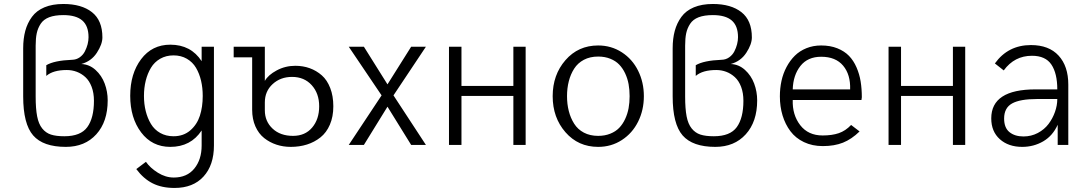

<svg xmlns="http://www.w3.org/2000/svg" viewBox="-20 -720 5403 954"><path d="M307.1 9.8Q194.3 9.8 144.8 -47.1Q95.2 -104 95.2 -241.2V-480Q95.2 -528.3 105.7 -566.9Q116.2 -605.5 138.7 -636.2Q161.1 -667 200.7 -683.6Q240.2 -700.2 294.9 -700.2Q385.3 -700.2 437 -659.4Q488.8 -618.7 488.8 -534.2Q488.8 -500 461.2 -457.8Q433.6 -415.5 383.8 -401.9Q423.8 -400.4 454.6 -372.6Q485.4 -344.7 500.2 -304.7Q515.1 -264.6 515.1 -221.2Q515.1 -115.2 458.5 -52.7Q401.9 9.8 307.1 9.8ZM299.8 -43Q380.9 -43 413.8 -88.4Q446.8 -133.8 446.8 -219.2Q446.8 -258.3 435.3 -288.6Q423.8 -318.8 404.3 -336.7Q384.8 -354.5 361.3 -363.3Q337.9 -372.1 312 -372.1Q243.7 -372.1 210 -342.8V-396Q249.5 -419.4 337.9 -422.9Q359.4 -423.3 376 -435.1Q392.6 -446.8 401.6 -464.4Q410.6 -481.9 415.3 -500Q419.9 -518.1 419.9 -535.2Q419.9 -591.3 388.9 -618.2Q357.9 -645 294.9 -645Q252.4 -645 224.4 -634.3Q196.3 -623.5 182.1 -601.8Q168 -580.1 162.6 -554.9Q157.2 -529.8 157.2 -493.2V-240.2Q157.2 -179.7 164.6 -141.8Q171.9 -104 189.7 -81.8Q207.5 -59.6 233.2 -51.3Q258.8 -43 299.8 -43Z M847.2 213.9Q783.7 213.9 738.3 190.9Q692.9 168 657.2 120.1L705.1 84Q726.1 114.3 764.4 138.2Q802.7 162.1 843.3 162.1Q909.2 162.1 945.6 117.4Q981.9 72.8 981.9 2.9V-71.8Q928.2 9.8 826.2 9.8Q735.4 9.8 681.2 -62.3Q627 -134.3 627 -244.1Q627 -354 681.2 -426Q735.4 -498 826.2 -498Q928.7 -498 981.9 -416V-487.8H1043V2.9Q1043 100.6 991.2 157.2Q939.5 213.9 847.2 213.9ZM842.3 -43Q891.6 -43 925.3 -72Q959 -101.1 973.1 -144.8Q987.3 -188.5 987.3 -243.2Q987.3 -283.7 979 -319.1Q970.7 -354.5 953.9 -383.1Q937 -411.6 908.2 -428.2Q879.4 -444.8 842.3 -444.8Q805.2 -444.8 776.1 -428.2Q747.1 -411.6 730 -383.1Q712.9 -354.5 704.1 -319.1Q695.3 -283.7 695.3 -243.2Q695.3 -203.1 704.1 -168Q712.9 -132.8 730 -104.2Q747.1 -75.7 776.1 -59.3Q805.2 -43 842.3 -43Z M1424.8 9.8Q1387.2 9.8 1353.8 -1.2Q1320.3 -12.2 1292.7 -33.9Q1265.1 -55.7 1249 -92Q1232.9 -128.4 1232.9 -174.8V-435.1H1141.1V-487.8H1295.9V-317.9Q1312 -347.2 1354.7 -370.1Q1397.5 -393.1 1447.3 -393.1Q1485.8 -393.1 1519 -381.1Q1552.2 -369.1 1578.9 -345.7Q1605.5 -322.3 1620.8 -282.7Q1636.2 -243.2 1636.2 -191.9Q1636.2 -140.1 1619.1 -100.6Q1602.1 -61 1572.3 -37.4Q1542.5 -13.7 1505.4 -2Q1468.3 9.8 1424.8 9.8ZM1436 -44.9Q1496.1 -44.9 1531 -86.2Q1565.9 -127.4 1565.9 -191.9Q1565.9 -255.9 1528.8 -296.9Q1491.7 -337.9 1431.2 -337.9Q1373.5 -337.9 1334.7 -302.2Q1295.9 -266.6 1295.9 -210.9V-171.9Q1295.9 -117.2 1334.2 -81.1Q1372.6 -44.9 1436 -44.9Z M1712.9 0 1876 -246.1 1712.9 -487.8H1788.1L1905.3 -300.8L2022.9 -487.8H2096.2L1935.1 -246.1L2096.2 0H2022.9L1905.3 -189.9L1788.1 0Z M2210.9 0V-487.8H2272.9V-293H2530.8V-487.8H2591.8V0H2530.8V-243.2H2272.9V0Z M2952.1 9.8Q2853 9.8 2789.6 -63Q2726.1 -135.7 2726.1 -242.2Q2726.1 -348.1 2789.6 -421.1Q2853 -494.1 2952.1 -494.1Q3017.1 -494.1 3069.6 -460.2Q3122.1 -426.3 3150.6 -368.7Q3179.2 -311 3179.2 -242.2Q3179.2 -172.9 3150.6 -115.5Q3122.1 -58.1 3069.8 -24.2Q3017.6 9.8 2952.1 9.8ZM2952.1 -44.9Q2985.4 -44.9 3012.2 -55.7Q3039.1 -66.4 3056.6 -84.7Q3074.2 -103 3086.2 -128.7Q3098.1 -154.3 3103.3 -182.4Q3108.4 -210.4 3108.4 -242.2Q3108.4 -273.9 3103.3 -302Q3098.1 -330.1 3086.2 -355.5Q3074.2 -380.9 3056.6 -399.2Q3039.1 -417.5 3012.2 -428.2Q2985.4 -439 2952.1 -439Q2911.6 -439 2881.1 -422.9Q2850.6 -406.7 2832.8 -378.7Q2814.9 -350.6 2806.2 -316.2Q2797.4 -281.7 2797.4 -242.2Q2797.4 -202.6 2806.2 -168.2Q2814.9 -133.8 2832.8 -105.5Q2850.6 -77.1 2881.1 -61Q2911.6 -44.9 2952.1 -44.9Z M3534.2 9.8Q3421.4 9.8 3371.8 -47.1Q3322.3 -104 3322.3 -241.2V-480Q3322.3 -528.3 3332.8 -566.9Q3343.3 -605.5 3365.7 -636.2Q3388.2 -667 3427.7 -683.6Q3467.3 -700.2 3522 -700.2Q3612.3 -700.2 3664.1 -659.4Q3715.8 -618.7 3715.8 -534.2Q3715.8 -500 3688.2 -457.8Q3660.6 -415.5 3610.8 -401.9Q3650.9 -400.4 3681.6 -372.6Q3712.4 -344.7 3727.3 -304.7Q3742.2 -264.6 3742.2 -221.2Q3742.2 -115.2 3685.5 -52.7Q3628.9 9.8 3534.2 9.8ZM3526.9 -43Q3607.9 -43 3640.9 -88.4Q3673.8 -133.8 3673.8 -219.2Q3673.8 -258.3 3662.4 -288.6Q3650.9 -318.8 3631.3 -336.7Q3611.8 -354.5 3588.4 -363.3Q3564.9 -372.1 3539.1 -372.1Q3470.7 -372.1 3437 -342.8V-396Q3476.6 -419.4 3564.9 -422.9Q3586.4 -423.3 3603 -435.1Q3619.6 -446.8 3628.7 -464.4Q3637.7 -481.9 3642.3 -500Q3647 -518.1 3647 -535.2Q3647 -591.3 3616 -618.2Q3585 -645 3522 -645Q3479.5 -645 3451.4 -634.3Q3423.3 -623.5 3409.2 -601.8Q3395 -580.1 3389.6 -554.9Q3384.3 -529.8 3384.3 -493.2V-240.2Q3384.3 -179.7 3391.6 -141.8Q3398.9 -104 3416.7 -81.8Q3434.6 -59.6 3460.2 -51.3Q3485.8 -43 3526.9 -43Z M4068.4 5.9Q4016.1 5.9 3974.6 -13.9Q3933.1 -33.7 3907.5 -67.9Q3881.8 -102.1 3868.4 -146.2Q3855 -190.4 3855 -241.2Q3855 -281.2 3863 -318.1Q3871.1 -355 3888.2 -387.2Q3905.3 -419.4 3929.2 -443.1Q3953.1 -466.8 3986.8 -480.5Q4020.5 -494.1 4060.1 -494.1Q4105.5 -494.1 4140.6 -480Q4175.8 -465.8 4198.5 -442.4Q4221.2 -418.9 4235.8 -385.3Q4250.5 -351.6 4256.3 -315.2Q4262.2 -278.8 4262.2 -236.8L4260.3 -223.1H3918.9Q3916.5 -149.4 3956.1 -98.1Q3995.6 -46.9 4067.4 -46.9Q4114.3 -46.9 4147.7 -58.3Q4181.2 -69.8 4209 -99.1L4251 -66.9Q4211.4 -28.3 4168.7 -11.2Q4126 5.9 4068.4 5.9ZM3918.9 -275.9H4204.1Q4206.5 -349.1 4169.4 -393.6Q4132.3 -438 4060.1 -438Q3993.2 -438 3957 -392.1Q3920.9 -346.2 3918.9 -275.9Z M4395 0V-487.8H4457V-293H4714.8V-487.8H4775.9V0H4714.8V-243.2H4457V0Z M5059.1 9.8Q4990.7 9.8 4948 -28.3Q4905.3 -66.4 4905.3 -131.8Q4905.3 -275.9 5125.5 -275.9H5233.4Q5233.4 -355.5 5204.1 -399.2Q5174.8 -442.9 5107.4 -442.9Q5020.5 -442.9 4967.3 -370.1L4923.3 -404.8Q4988.8 -496.1 5102.5 -496.1Q5191.9 -496.1 5240 -443.6Q5288.1 -391.1 5288.1 -299.8V0H5235.4V-100.1Q5210.9 -45.4 5163.6 -17.8Q5116.2 9.8 5059.1 9.8ZM5065.4 -42Q5104 -42 5136.7 -59.3Q5169.4 -76.7 5189.9 -104Q5210.4 -131.3 5221.9 -163.8Q5233.4 -196.3 5233.4 -228H5132.3Q5048.8 -228 5009 -206.1Q4969.2 -184.1 4969.2 -130.9Q4969.2 -85 4995.8 -63.5Q5022.5 -42 5065.4 -42Z"/></svg>

Font: HK Grotesk Light
Style: Regular
Weight: 300
Designer: Alfredo Marco Pradil and Stefan Peev
Foundry: Hanken Design Co.
Version: Version 1.045;PS 001.045;hotconv 1.0.88;makeotf.lib2.5.64775